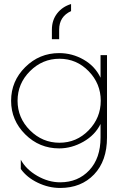

<svg xmlns="http://www.w3.org/2000/svg" viewBox="-20 -723 610 951"><path d="M273 -576V-529H237V-576Q237 -623 263 -656.5Q289 -690 332 -703V-668Q273 -641 273 -576ZM478 -450H510V-42Q510 74 446 141Q382 208 278 208Q221 208 167 182Q113 156 83 114V68Q109 116 164.5 148Q220 180 278 180Q366 180 422 120.5Q478 61 478 -42V-109Q451 -54 393 -21Q335 12 273 12Q175 12 105 -57.5Q35 -127 35 -224Q35 -321 105 -390.5Q175 -460 273 -460Q338 -460 394.5 -427.5Q451 -395 478 -338ZM67 -224Q67 -139 128.5 -77.5Q190 -16 274.5 -16Q359 -16 419 -77.5Q479 -139 479 -224Q479 -309 419 -370.5Q359 -432 274.5 -432Q190 -432 128.5 -370.5Q67 -309 67 -224Z"/></svg>

Font: Poiret One
Style: Regular
Weight: 400
Designer: Denis Masharov
Foundry: Denis Masharov
Version: Version 1.001